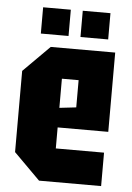

<svg xmlns="http://www.w3.org/2000/svg" viewBox="-52 -762 549 801"><g transform="rotate(5 222.0 -361.0)"><path d="M32 -110V-450L142 -560H412V-228H200V-140H402V0H142ZM200 -310 270 -318V-432H200ZM96 -612V-722H212V-612ZM262 -612V-722H378V-612Z"/></g></svg>

Font: Tektur Condensed
Style: Bold
Weight: 700
Width: 3
Designer: Adam Jagosz
Foundry: Adam Jagosz
Version: Version 1.005;gftools[0.9.30]